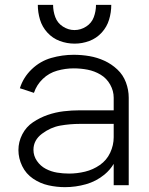

<svg xmlns="http://www.w3.org/2000/svg" viewBox="-20 -764 615 792"><path d="M248 8Q214 8 180 0.5Q146 -7 116.5 -27Q87 -47 71.5 -79Q56 -111 56 -145Q56 -179 72 -210Q88 -241 116.5 -260Q145 -279 177 -290Q209 -301 242.5 -305Q276 -309 310 -309H449V-361Q449 -389 434.5 -415Q420 -441 395 -456Q370 -471 341.5 -476.5Q313 -482 284 -482Q250 -482 216 -472.5Q182 -463 156.5 -438.5Q131 -414 120 -381L62 -400Q76 -445 111 -478.5Q146 -512 191.5 -525Q237 -538 284 -538Q317 -538 349 -532.5Q381 -527 410.5 -513.5Q440 -500 464 -477.5Q488 -455 499.5 -424Q511 -393 511 -361V0H449V-88Q434 -63 411 -44Q377 -16 334.5 -4Q292 8 248 8ZM265 -48Q298 -48 331 -56Q364 -64 392 -83.5Q420 -103 434.5 -134Q449 -165 449 -198V-253H310Q269 -253 229 -246Q189 -239 153.5 -212.5Q118 -186 118 -146Q118 -121 132.5 -100Q147 -79 169 -67.5Q191 -56 215.5 -52Q240 -48 265 -48ZM288 -584Q256 -584 226.5 -595Q197 -606 175.5 -629.5Q154 -653 145 -683Q136 -713 136 -744H199Q199 -718 208 -693.5Q217 -669 239.5 -654.5Q262 -640 287 -640Q313 -640 335.5 -654.5Q358 -669 367 -693.5Q376 -718 376 -744H439Q439 -713 430 -683Q421 -653 399.5 -629.5Q378 -606 348.5 -595Q319 -584 288 -584Z"/></svg>

Font: Jozsika Light
Style: Regular
Weight: 300
Monospace: yes
Designer: Belleve Invis
Foundry: Belleve Invis
Version: 2.1.0